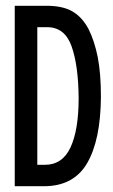

<svg xmlns="http://www.w3.org/2000/svg" viewBox="-20 -643 390 664"><path d="M31 1V-623H141Q197 -623 230.5 -603.5Q264 -584 286 -543Q307 -501 318 -445.5Q329 -390 329 -308Q328 -159 281.5 -79Q235 1 132 1ZM109 -73H135Q196 -73 224 -133.5Q252 -194 252 -304Q251 -417 227.5 -483Q204 -549 143 -549H109Z"/></svg>

Font: Inconsolata ExtraCondensed SemiBold
Style: Regular
Weight: 600
Width: 2
Monospace: yes
Designer: Raph Levien, Cyreal, Brenton Simpson
Foundry: Raph Levien, Cyreal, Google
Version: Version 3.001; ttfautohint (v1.8.2.53-6de2)